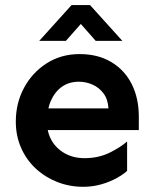

<svg xmlns="http://www.w3.org/2000/svg" viewBox="-20 -718 602 753"><path d="M306.6 14.6Q252 14.6 204.1 -4.4Q156.2 -23.4 119.6 -57.6Q83 -91.8 62.5 -138.7Q42 -185.5 42 -241.2Q42 -313.5 74.2 -373.5Q106.4 -433.6 163.1 -469.7Q219.7 -505.9 292 -505.9Q364.3 -505.9 416.5 -474.6Q468.8 -443.4 496.6 -388.2Q524.4 -333 524.4 -260.7V-208H156.2V-293H405.3Q403.3 -329.1 385.7 -352.1Q368.2 -375 342.8 -386.2Q317.4 -397.5 289.1 -397.5Q251 -397.5 223.1 -377.9Q195.3 -358.4 179.7 -323.2Q164.1 -288.1 164.1 -241.2Q164.1 -199.2 182.6 -167Q201.2 -134.8 234.9 -116.2Q268.6 -97.7 311.5 -97.7Q366.2 -97.7 409.7 -119.1Q453.1 -140.6 478.5 -163.1V-47.9Q463.9 -34.2 437.5 -19.5Q411.1 -4.9 377.4 4.9Q343.8 14.6 306.6 14.6ZM133.8 -557.6 260.7 -698.2H333L460 -557.6H355.5L296.9 -624L238.3 -557.6Z"/></svg>

Font: Sen
Style: Bold
Weight: 700
Designer: Kosal Sen, Philatype
Foundry: Philatype
Version: Version 2.000;gftools[0.9.31]